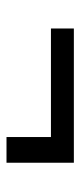

<svg xmlns="http://www.w3.org/2000/svg" viewBox="161 -573 258 620"><g transform="rotate(90 290.0 -263.0)"><path d="M505.5 -155H422.5V-298.5H72V-372.5H505.5Z"/></g></svg>

Font: TypoPRO Lato
Style: Regular
Weight: 500
Designer: Lukasz Dziedzic with Adam Twardoch and Botio Nikoltchev
Foundry: tyPoland Lukasz Dziedzic
Version: Version 2.010; 2014-09-01; http://www.latofonts.com/